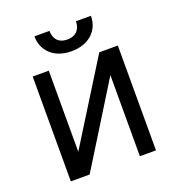

<svg xmlns="http://www.w3.org/2000/svg" viewBox="-132 -833 861 939"><g transform="rotate(-20 298.5 -363.5)"><path d="M423.3 -545.5H519.9V0H436.1V-421.9L174.7 0H76.7V-545.5H160.5V-123.6ZM446 -727.3Q446 -698.5 435.7 -674.5Q425.4 -650.6 406.2 -633.2Q387.1 -615.8 359.7 -606.2Q332.4 -596.6 298.3 -596.6Q264.9 -596.6 237.7 -606.2Q210.6 -615.8 191.6 -633.2Q172.6 -650.6 162.3 -674.5Q152 -698.5 152 -727.3H230.1Q230.1 -713.4 233.8 -700.8Q237.6 -688.2 245.6 -678.6Q253.6 -669 266.7 -663.4Q279.8 -657.7 298.3 -657.7Q317.1 -657.7 330.3 -663.4Q343.4 -669 351.7 -678.6Q360.1 -688.2 364 -700.8Q367.9 -713.4 367.9 -727.3Z"/></g></svg>

Font: Interop
Style: Regular
Weight: 400
Designer: Rasmus Andersson, Google, Jang Haemin
Foundry: jhaemin
Version: Version 1.008